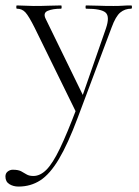

<svg xmlns="http://www.w3.org/2000/svg" viewBox="-54 -406 511 707"><path d="M429 -386Q432 -386 432 -380Q432 -374 429 -374Q406 -374 389 -360Q372 -346 357 -305L232 28Q196 124 163 179.5Q130 235 94.5 258Q59 281 14 281Q-5 281 -19.5 272Q-34 263 -34 244Q-34 232 -25.5 225.5Q-17 219 -7 219Q13 219 23.5 224.5Q34 230 43.5 236Q53 242 69 242Q94 242 117 219Q140 196 166.5 141Q193 86 229 -9V13L74 -303Q52 -347 39.5 -360.5Q27 -374 8 -374Q6 -374 6 -380Q6 -386 8 -386Q23 -386 39 -385Q55 -384 70 -384Q102 -384 126.5 -385Q151 -386 171 -386Q173 -386 173 -380Q173 -374 171 -374Q140 -374 121.5 -366Q103 -358 115 -335L255 -48L235 -11L336 -301Q351 -345 335 -359.5Q319 -374 263 -374Q261 -374 261 -380Q261 -386 263 -386Q287 -386 308.5 -385Q330 -384 364 -384Q385 -384 398 -385Q411 -386 429 -386Z"/></svg>

Font: Cormorant Garamond Light Light
Style: Regular
Weight: 300
Version: Version 4.001